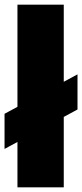

<svg xmlns="http://www.w3.org/2000/svg" viewBox="-22 -805 354 825"><path d="M-2.5 -165 311 -334.5V-485.5L-2.5 -316ZM53 0H252V-785H53Z"/></svg>

Font: Anybody Condensed Black
Style: Regular
Weight: 900
Width: 3
Designer: Tyler Finck
Foundry: Etcetera Type Company
Version: Version 1.113;gftools[0.9.25]